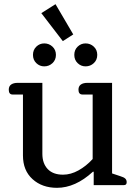

<svg xmlns="http://www.w3.org/2000/svg" viewBox="-20 -887 652 920"><path d="M331 -722 281 -690 178 -824 246 -867ZM138 -624Q138 -648 154 -663.5Q170 -679 192 -679Q215 -679 231.5 -663.5Q248 -648 248 -624Q248 -600 231.5 -584.5Q215 -569 192 -569Q170 -569 154 -584.5Q138 -600 138 -624ZM336 -624Q336 -648 352 -663.5Q368 -679 390 -679Q413 -679 429.5 -663.5Q446 -648 446 -624Q446 -600 429.5 -584.5Q413 -569 390 -569Q368 -569 352 -584.5Q336 -600 336 -624ZM90 -142V-434H41Q22 -434 22 -457Q22 -474 33.5 -482Q45 -490 65 -490H183V-150Q183 -104 208.5 -77Q234 -50 282 -50Q319 -50 356 -70.5Q393 -91 424 -125V-434H376Q356 -434 356 -457Q356 -474 367.5 -482Q379 -490 399 -490H517V-56L556 -43Q573 -38 580 -31.5Q587 -25 587 -14Q587 0 574 0H429V-64H425Q341 13 253 13Q182 13 136 -28.5Q90 -70 90 -142Z"/></svg>

Font: Maitree Medium
Style: Regular
Weight: 500
Designer: CadsonDemak Team
Foundry: CadsonDemak
Version: Version 1.010